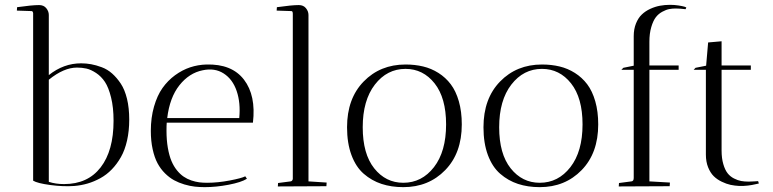

<svg xmlns="http://www.w3.org/2000/svg" viewBox="-20 -771 3202 795"><path d="M182.1 -709V-460Q243.2 -508.8 315.9 -508.8Q336.9 -508.8 357.2 -505.1Q377.4 -501.5 401.1 -492.7Q424.8 -483.9 444.3 -466.6Q463.9 -449.2 480.2 -424.6Q496.6 -399.9 505.9 -361.8Q515.1 -323.7 515.1 -275.9Q515.1 -229 506.1 -189.2Q497.1 -149.4 480.7 -120.6Q464.4 -91.8 442.9 -69.6Q421.4 -47.4 395.5 -33.2Q369.6 -19 343 -11.2Q316.4 -3.4 288.1 -1Q242.2 2.4 188.2 -4.9Q134.3 -12.2 117.2 -22.9V-716.8Q115.7 -725.1 110.8 -725.1L49.8 -727.1L50.8 -741.2Q112.3 -750 142.1 -750Q161.1 -750 171.6 -737.1Q182.1 -724.1 182.1 -709ZM298.8 -491.2Q244.1 -491.2 182.1 -440.9V-18.1Q210.4 -8.8 245.1 -8.8Q343.3 -8.8 396.7 -77.9Q450.2 -147 450.2 -271Q450.2 -326.2 439.9 -367.4Q429.7 -408.7 414.6 -431.6Q399.4 -454.6 377.9 -468.8Q356.4 -482.9 337.9 -487.1Q319.3 -491.2 298.8 -491.2Z M1027.3 -263.2H670.4Q669.4 -252 669.4 -230Q669.4 -190.9 675 -158.7Q680.7 -126.5 689.9 -104.5Q699.2 -82.5 712.6 -65.9Q726.1 -49.3 740.5 -39.6Q754.9 -29.8 772.2 -23.9Q789.6 -18.1 804.9 -16.1Q820.3 -14.2 837.4 -14.2Q881.8 -14.2 931.4 -23.7Q981 -33.2 995.6 -41L1002.4 -30.8Q979 -16.1 927 -6.1Q875 3.9 827.6 3.9Q806.2 3.9 786.4 1.7Q766.6 -0.5 743.4 -7.3Q720.2 -14.2 700.9 -24.7Q681.6 -35.2 663.3 -53.2Q645 -71.3 632.3 -95Q619.6 -118.7 612.1 -153.1Q604.5 -187.5 604.5 -229Q604.5 -283.7 617.7 -329.6Q630.9 -375.5 652.8 -406.5Q674.8 -437.5 704.8 -459.5Q734.9 -481.4 767.3 -492.2Q799.8 -502.9 834.5 -503.9Q939.9 -506.8 990.2 -441.2Q1040.5 -375.5 1027.3 -263.2ZM819.3 -480Q763.2 -468.8 722.9 -418Q682.6 -367.2 672.4 -282.2H970.7Q976.6 -345.2 960 -394Q943.4 -442.9 906.2 -466.8Q869.1 -490.7 819.3 -480Z M1257.3 -709V-20L1332.5 -15.1Q1332.5 -14.6 1332 -7.6Q1331.5 -0.5 1331.5 0L1130.4 1Q1130.4 -1.5 1130.9 -6.1Q1131.3 -10.7 1131.3 -13.2L1183.6 -20Q1190.4 -21 1192.4 -29.8V-713.9Q1192.4 -725.1 1186.5 -725.1L1125.5 -727.1L1126.5 -741.2Q1188 -750 1217.3 -750Q1236.3 -750 1246.8 -737.1Q1257.3 -724.1 1257.3 -709Z M1417 -244.1Q1417 -362.8 1485.6 -433.3Q1554.2 -503.9 1659.2 -503.9Q1698.2 -503.9 1731.9 -495.8Q1765.6 -487.8 1795.4 -469Q1825.2 -450.2 1846.4 -422.1Q1867.7 -394 1879.9 -351.6Q1892.1 -309.1 1892.1 -255.9Q1892.1 -137.2 1823.5 -66.7Q1754.9 3.9 1649.9 3.9Q1600.6 3.9 1559.8 -9.5Q1519 -22.9 1486.3 -51.3Q1453.6 -79.6 1435.3 -128.9Q1417 -178.2 1417 -244.1ZM1481.9 -244.1Q1481.9 -133.8 1529.5 -74Q1577.1 -14.2 1649.9 -14.2Q1726.6 -14.2 1776.9 -78.9Q1827.1 -143.6 1827.1 -255.9Q1827.1 -365.7 1779.5 -425.8Q1731.9 -485.8 1659.2 -485.8Q1582.5 -485.8 1532.2 -420.7Q1481.9 -355.5 1481.9 -244.1Z M1981.9 -244.1Q1981.9 -362.8 2050.5 -433.3Q2119.1 -503.9 2224.1 -503.9Q2263.2 -503.9 2296.9 -495.8Q2330.6 -487.8 2360.4 -469Q2390.1 -450.2 2411.4 -422.1Q2432.6 -394 2444.8 -351.6Q2457 -309.1 2457 -255.9Q2457 -137.2 2388.4 -66.7Q2319.8 3.9 2214.8 3.9Q2165.5 3.9 2124.8 -9.5Q2084 -22.9 2051.3 -51.3Q2018.6 -79.6 2000.2 -128.9Q1981.9 -178.2 1981.9 -244.1ZM2046.9 -244.1Q2046.9 -133.8 2094.5 -74Q2142.1 -14.2 2214.8 -14.2Q2291.5 -14.2 2341.8 -78.9Q2392.1 -143.6 2392.1 -255.9Q2392.1 -365.7 2344.5 -425.8Q2296.9 -485.8 2224.1 -485.8Q2147.5 -485.8 2097.2 -420.7Q2046.9 -355.5 2046.9 -244.1Z M2604 -481.9H2552.7L2561 -490.2L2604 -499V-621.1Q2604 -650.4 2613.3 -673.6Q2622.6 -696.8 2637.5 -710.9Q2652.3 -725.1 2672.6 -734.4Q2692.9 -743.7 2712.9 -747.3Q2732.9 -751 2753.9 -751Q2772.5 -751 2789.6 -748.3Q2806.6 -745.6 2814.5 -743.2L2821.8 -740.2L2818.8 -732.9Q2794.9 -735.8 2777.8 -735.8Q2763.7 -735.8 2751 -733.4Q2738.3 -731 2722.4 -722.4Q2706.5 -713.9 2695.6 -699.7Q2684.6 -685.5 2676.8 -659.2Q2668.9 -632.8 2668.9 -598.1V-500H2790V-481.9H2668.9V-20L2753.9 -15.1Q2753.9 -14.6 2753.4 -7.6Q2752.9 -0.5 2752.9 0L2542 1Q2542 -1.5 2542.5 -6.1Q2543 -10.7 2543 -13.2L2594.7 -20Q2604 -21 2604 -34.2Z M2912.1 -595.2 2967.8 -600.1V-500H3088.9V-481.9H2967.8V-147.9Q2967.8 -115.7 2974.9 -91.6Q2981.9 -67.4 2992.7 -53.7Q3003.4 -40 3019.3 -32Q3035.2 -23.9 3049.1 -21.5Q3063 -19 3080.1 -19Q3089.8 -19 3104.2 -20Q3118.7 -21 3119.1 -21L3122.1 -11.2Q3120.6 -11.2 3107.9 -8.1Q3095.2 -4.9 3077.4 -2.7Q3059.6 -0.5 3041 -1Q3022 -2 3004.9 -5.6Q2987.8 -9.3 2968.5 -18.6Q2949.2 -27.8 2935.3 -41.5Q2921.4 -55.2 2912.1 -78.1Q2902.8 -101.1 2902.8 -130.9V-481.9H2852.1L2859.9 -490.2L2903.8 -499Z"/></svg>

Font: Antic Didone
Style: Regular
Weight: 400
Designer: Santiago Orozco
Foundry: Santiago Orozco
Version: Version 2.000